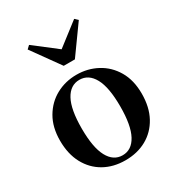

<svg xmlns="http://www.w3.org/2000/svg" viewBox="-199 -963 1021 1105"><g transform="rotate(-30 311.5 -410.5)"><path d="M311 16.1Q231.4 16.1 170.4 -18.3Q109.4 -52.7 74.7 -116.9Q40 -181.2 40 -270Q40 -358.9 77.1 -422.1Q114.3 -485.4 175.8 -518.6Q237.3 -551.8 311 -551.8Q384.8 -551.8 446.8 -518.6Q508.8 -485.4 545.9 -422.4Q583 -359.4 583 -270Q583 -180.2 547.9 -116Q512.7 -51.8 451.4 -17.8Q390.1 16.1 311 16.1ZM311 -17.1Q371.6 -17.1 405.3 -79.6Q439 -142.1 439 -268.1Q439 -394.5 405.3 -456.3Q371.6 -518.1 311 -518.1Q250.5 -518.1 216.8 -456.3Q183.1 -394.5 183.1 -268.1Q183.1 -142.1 216.8 -79.6Q250.5 -17.1 311 -17.1ZM161.1 -836.9 311 -721.2 460.9 -836.9 481 -817.9 348.1 -632.8H273.9L141.1 -817.9Z"/></g></svg>

Font: Source Han Serif TW
Style: Bold
Weight: 700
Designer: Ryoko NISHIZUKA Ë•øÂ°öÊ∂ºÂ≠ê (kana & ideographs); Frank Grie√ühammer (Latin, Greek & Cyrillic); Wenlong ZHANG Âº†ÊñáÈæô 
Foundry: Adobe
Version: Version 2.003;hotconv 1.1.1;makeotfexe 2.6.0